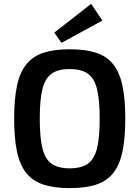

<svg xmlns="http://www.w3.org/2000/svg" viewBox="-20 -957 719 990"><path d="M339 -703Q419 -703 474 -685.5Q529 -668 562.5 -627Q596 -586 611 -517Q626 -448 626 -345Q626 -243 611 -173.5Q596 -104 562.5 -63Q529 -22 474 -4.5Q419 13 339 13Q261 13 206 -4.5Q151 -22 117 -63Q83 -104 68 -173.5Q53 -243 53 -345Q53 -448 68 -517Q83 -586 117 -627Q151 -668 206 -685.5Q261 -703 339 -703ZM339 -601Q280 -601 246.5 -577.5Q213 -554 199 -498.5Q185 -443 185 -345Q185 -247 199 -191.5Q213 -136 246.5 -112.5Q280 -89 339 -89Q399 -89 432.5 -112.5Q466 -136 480 -191.5Q494 -247 494 -345Q494 -443 480 -498.5Q466 -554 432.5 -577.5Q399 -601 339 -601ZM450 -937 508 -851 297 -736 260 -789Z"/></svg>

Font: Exo 2 SemiBold
Style: Regular
Weight: 600
Designer: Natanael Gama
Foundry: Natanael Gama
Version: Version 2.010